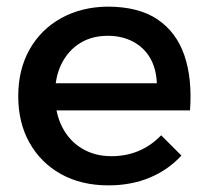

<svg xmlns="http://www.w3.org/2000/svg" viewBox="-20 -555 628 579"><path d="M453 -304Q451 -349 432.5 -380.5Q414 -412 381 -429.5Q348 -447 305 -447Q257 -447 221.5 -425Q186 -403 166 -363.5Q146 -324 146 -271Q146 -214 167.5 -172Q189 -130 227.5 -107Q266 -84 316 -84Q405 -84 466 -147L527 -86Q488 -43 432 -19.5Q376 4 307 4Q225 4 164 -30Q103 -64 69 -124.5Q35 -185 35 -265Q35 -345 69 -405.5Q103 -466 164 -500Q225 -534 304 -535Q398 -535 455 -496.5Q512 -458 536 -388Q560 -318 553 -222H128V-304Z"/></svg>

Font: Alexandria
Style: Regular
Weight: 400
Designer: Mohamed Gaber
Foundry: Kief Type Foundry
Version: Version 5.100